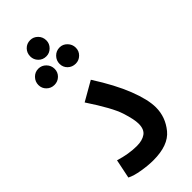

<svg xmlns="http://www.w3.org/2000/svg" viewBox="-274 -914 969 969"><g transform="rotate(-45 210.5 -429.5)"><path d="M35 -23Q60 -10 104.5 -2.5Q149 5 186 5Q293 5 338.5 -50.5Q384 -106 384 -175Q384 -231 351 -315.5Q318 -400 250 -506L147 -447Q226 -328 245 -269Q264 -210 264 -178Q264 -138 240.5 -121.5Q217 -105 178 -105Q121 -105 56 -125ZM175 -748Q198 -748 215 -765Q232 -782 232 -805Q232 -830 215 -847Q198 -864 175 -864Q150 -864 133.5 -847Q117 -830 117 -805Q117 -782 133.5 -765Q150 -748 175 -748ZM102 -617Q126 -617 143 -633.5Q160 -650 160 -674Q160 -698 143 -715.5Q126 -733 102 -733Q78 -733 61 -715.5Q44 -698 44 -674Q44 -650 61 -633.5Q78 -617 102 -617ZM254 -617Q277 -617 294 -633.5Q311 -650 311 -674Q311 -698 294 -715.5Q277 -733 254 -733Q229 -733 212 -715.5Q195 -698 195 -674Q195 -650 212 -633.5Q229 -617 254 -617Z"/></g></svg>

Font: Noto Sans Arabic UI ExtraCondensed Semi
Style: Regular
Weight: 600
Width: 3
Designer: Nadine Chahine - Monotype Design Team
Foundry: Monotype Imaging Inc.
Version: Version 1.900